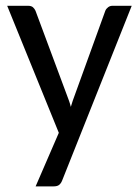

<svg xmlns="http://www.w3.org/2000/svg" viewBox="-20 -498 493 679"><path d="M5.4 0ZM199.7 140.6Q195.8 150.4 189.2 155.8Q182.6 161.1 169.9 161.1H106L188 -28.3L5.4 -477.5H79.6Q90.8 -477.5 96.7 -472.2Q102.5 -466.8 105.5 -460L216.8 -161.1Q220.7 -150.9 224.4 -140.6Q228 -130.4 230.5 -120.1Q233.4 -130.9 237.1 -141.4Q240.7 -151.9 244.6 -162.1L352.5 -460Q355.5 -467.3 362.3 -472.4Q369.1 -477.5 377.4 -477.5H445.8Z"/></svg>

Font: Carlito
Style: Regular
Weight: 400
Designer: Lukasz Dziedzic
Foundry: tyPoland Lukasz Dziedzic
Version: Version 1.104